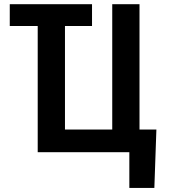

<svg xmlns="http://www.w3.org/2000/svg" viewBox="-20 -731 821 922"><path d="M421.9 -710.9V-606H26.9V-710.9ZM731 -108.9 721.2 171.4H601.1V0H550.8V-108.9ZM161.1 0V-710.9H292V-108.9H519V-710.9H649.9V0Z"/></svg>

Font: Roboto Condensed SemiBold
Style: Regular
Weight: 600
Designer: Christian Robertson
Foundry: Google
Version: Version 3.008; 2023